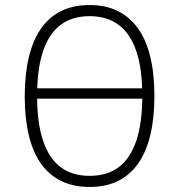

<svg xmlns="http://www.w3.org/2000/svg" viewBox="-20 -733 710 761"><path d="M115 -342V-383H573V-342ZM335 8Q272 8 224 -15Q176 -38 143.5 -83Q111 -128 94.5 -195.5Q78 -263 78 -351Q78 -439 94.5 -507Q111 -575 143.5 -621Q176 -667 224 -690Q272 -713 335 -713Q399 -713 446.5 -689.5Q494 -666 526.5 -621Q559 -576 575.5 -508.5Q592 -441 592 -352Q592 -264 575.5 -196.5Q559 -129 526.5 -83.5Q494 -38 446.5 -15Q399 8 335 8ZM335 -36Q404 -36 450 -70Q496 -104 520 -174.5Q544 -245 544 -353Q544 -461 520 -531Q496 -601 449.5 -635Q403 -669 335 -669Q267 -669 221 -635Q175 -601 151 -531Q127 -461 127 -352Q127 -245 151 -174.5Q175 -104 221 -70Q267 -36 335 -36Z"/></svg>

Font: Nunito Sans 7pt Condensed ExtraLight
Style: Regular
Weight: 250
Width: 3
Designer: Vernon Adams
Foundry: Vernon Adams
Version: Version 3.101;gftools[0.9.27]